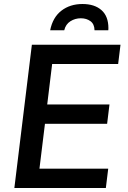

<svg xmlns="http://www.w3.org/2000/svg" viewBox="-20 -933 636 953"><path d="M229 -782.7Q241.7 -846.7 284.7 -879.9Q327.6 -913.1 389.6 -913.1Q449.2 -913.1 483.6 -882.8Q518.1 -852.5 518.1 -793Q518.1 -791 517.8 -787.6Q517.6 -784.2 517.6 -782.7H449.2Q448.7 -813.5 429 -827.9Q409.2 -842.3 381.3 -842.3Q353 -842.3 329.6 -827.6Q306.2 -813 298.8 -782.7ZM51.3 0 138.2 -710.9H578.1L566.4 -615.2H238.8L214.4 -414.6H523.4L511.7 -318.4H203.1L175.8 -95.7H517.1L505.4 0Z"/></svg>

Font: Muli
Style: Semi-BoldItalic
Weight: 600
Italic angle: -7°
Designer: Vernon Adams
Foundry: newtypography
Version: Version 2.0; ttfautohint (v1.00rc1.2-2d82) -l 8 -r 50 -G 200